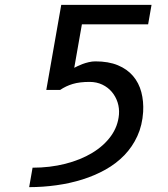

<svg xmlns="http://www.w3.org/2000/svg" viewBox="-20 -770 690 790"><path d="M285.5 -491 298.5 -497.5Q307.5 -502 319.5 -506.5Q331.5 -511 345.2 -514.2Q359 -517.5 372.5 -517.5Q426.5 -517.5 465 -501.5Q503.5 -485.5 527.5 -457.2Q551.5 -429 561.5 -391Q571.5 -353 569 -309.5Q565.5 -254.5 545.2 -210.2Q525 -166 491.8 -131.5Q458.5 -97 414.2 -72.2Q370 -47.5 319 -31.5Q268 -15.5 212.2 -7.8Q156.5 0 100 0L114 -80Q185.5 -80 248.5 -96Q311.5 -112 359.5 -141Q407.5 -170 436.5 -210.2Q465.5 -250.5 469.5 -299Q471.5 -325 463.8 -349Q456 -373 440.2 -391.8Q424.5 -410.5 401 -421.8Q377.5 -433 348.5 -433Q307.5 -433 279.2 -424.5Q251 -416 227.5 -400H170.5L232 -750H603.5L589.5 -670H317Z"/></svg>

Font: B612
Style: Italic
Weight: 400
Italic angle: -10°
Designer: Nicolas Chauveau, Thomas Paillot, Jonathan Favre-Lamarine, Jean-Luc Vinot
Foundry: AIRBUS
Version: Version 1.008